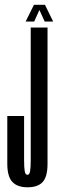

<svg xmlns="http://www.w3.org/2000/svg" viewBox="-20 -792 246 816"><path d="M96.9 4Q53.9 4 32.4 -19Q11 -42 11 -96.2V-299.1H82.4V-112Q82.4 -78.5 85.2 -63.8Q88 -49 96.5 -49Q105 -49 107.8 -63.8Q110.6 -78.5 110.6 -112V-675H182V-96.2Q182 -41.2 161.5 -18.6Q141 4 96.9 4ZM89 -700.4 124.2 -771.6H171.1L206 -700.4H170L147.6 -749.5L125.2 -700.4Z"/></svg>

Font: Anybody UltraCondensed Thin
Style: Regular
Weight: 100
Width: 1
Designer: Tyler Finck
Foundry: Etcetera Type Company
Version: Version 1.110